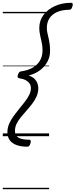

<svg xmlns="http://www.w3.org/2000/svg" viewBox="-20 -974 540 1373"><path d="M487 -954Q499 -954 500 -946Q501 -938 498 -929Q494 -915 489 -909.5Q484 -904 474 -904Q428 -904 392 -889.5Q356 -875 335.5 -846Q315 -817 315 -774Q315 -759 317.5 -745.5Q320 -732 323.5 -718.5Q327 -705 330 -689.5Q333 -674 335.5 -655Q338 -636 338 -612Q339 -572 321 -536.5Q303 -501 269 -474Q235 -447 185 -434Q209 -426 224 -412.5Q239 -399 246.5 -381Q254 -363 254 -344Q254 -313 242 -285.5Q230 -258 211 -233Q192 -208 171 -184.5Q150 -161 130.5 -137.5Q111 -114 99 -89.5Q87 -65 87 -38Q87 -3 113 11Q139 25 187 25Q198 25 199.5 32.5Q201 40 198 50Q194 64 189 69.5Q184 75 174 75Q131 75 99 63.5Q67 52 50 29Q33 6 33 -29Q33 -59 45 -87.5Q57 -116 76.5 -143Q96 -170 117 -195.5Q138 -221 157.5 -246Q177 -271 189 -295.5Q201 -320 201 -344Q201 -362 192 -376Q183 -390 165 -400Q147 -410 119 -414Q110 -416 107 -421Q104 -426 108 -439Q113 -453 118 -458Q123 -463 133 -464Q181 -471 214.5 -490.5Q248 -510 266 -541Q284 -572 284 -612Q284 -635 281.5 -652Q279 -669 275.5 -683.5Q272 -698 269 -712Q266 -726 263.5 -741Q261 -756 261 -774Q261 -827 291 -867Q321 -907 372.5 -930.5Q424 -954 487 -954ZM0 369H331V379H0ZM0 -20H331V0H0ZM0 -505H331V-500H0ZM0 -889H331V-879H0Z"/></svg>

Font: Playwrite HR Guides
Style: Regular
Weight: 400
Designer: Veronika Burian, José Scaglione
Foundry: TypeTogether
Version: Version 1.003